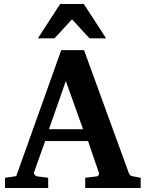

<svg xmlns="http://www.w3.org/2000/svg" viewBox="-20 -937 726 957"><path d="M681.2 0H404.8V-50.8L463.9 -58.1Q468.3 -59.1 471.7 -64.7Q475.1 -70.3 473.1 -75.2L418.9 -233.9H205.1L149.9 -79.1Q147 -72.3 152.6 -65.7Q158.2 -59.1 164.1 -58.1L220.2 -50.8V0H4.9V-50.8L61 -59.1L285.2 -687H398.9L621.1 -77.1Q625 -67.4 628.9 -63.7Q632.8 -60.1 643.1 -58.1L681.2 -50.8ZM394 -293 308.1 -533.2 224.1 -293ZM508.8 -746.1H425.8L338.9 -840.8L252 -746.1H168.9L279.8 -917H397.9Z"/></svg>

Font: Veleka
Style: Bold
Weight: 700
Designer: Stefan Peev, Context Ltd, 2016; SIL International, 1997-2014.
Foundry: Stefan Peev, Context Ltd, 2016
Version: Version 1.000